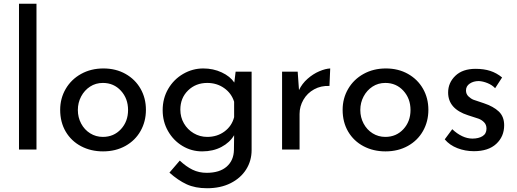

<svg xmlns="http://www.w3.org/2000/svg" viewBox="-20 -795 2750 1021"><path d="M174 -775V0H81V-775Z M530 -431Q596 -431 647.5 -402Q699 -373 727.5 -323Q756 -273 756 -211Q756 -149 727.5 -98.5Q699 -48 647 -19Q595 10 528 10Q463 10 411 -17.5Q359 -45 329.5 -95Q300 -145 300 -211Q300 -272 329.5 -322.5Q359 -373 411.5 -402Q464 -431 530 -431ZM527 -67Q585 -67 623 -108Q661 -149 661 -210Q661 -271 623 -312.5Q585 -354 527 -354Q489 -354 459 -334.5Q429 -315 411.5 -282Q394 -249 394 -210Q394 -171 411.5 -138Q429 -105 459.5 -86Q490 -67 527 -67Z M1318 -414V3Q1318 60 1289 106Q1260 152 1206.5 179Q1153 206 1081 206Q1018 206 972.5 185Q927 164 881 123L936 59Q970 91 1004 107.5Q1038 124 1079 124Q1148 124 1185.5 91Q1223 58 1224 2L1225 -76Q1202 -37 1157.5 -13.5Q1113 10 1055 10Q998 10 950 -19Q902 -48 873.5 -98Q845 -148 845 -209Q845 -272 874.5 -322.5Q904 -373 954 -402Q1004 -431 1061 -431Q1114 -431 1159 -410Q1204 -389 1226 -356L1233 -414ZM1225 -172V-254Q1211 -299 1172 -326.5Q1133 -354 1082 -354Q1021 -354 980 -314Q939 -274 939 -212Q939 -172 958 -139Q977 -106 1010 -86.5Q1043 -67 1082 -67Q1135 -67 1174 -96Q1213 -125 1225 -172Z M1736 -431 1732 -338Q1687 -340 1650.5 -320Q1614 -300 1593.5 -264.5Q1573 -229 1573 -189V0H1480V-414H1563L1570 -316Q1586 -350 1615.5 -376Q1645 -402 1678 -416Q1711 -430 1736 -431Z M2032 -431Q2098 -431 2149.5 -402Q2201 -373 2229.5 -323Q2258 -273 2258 -211Q2258 -149 2229.5 -98.5Q2201 -48 2149 -19Q2097 10 2030 10Q1965 10 1913 -17.5Q1861 -45 1831.5 -95Q1802 -145 1802 -211Q1802 -272 1831.5 -322.5Q1861 -373 1913.5 -402Q1966 -431 2032 -431ZM2029 -67Q2087 -67 2125 -108Q2163 -149 2163 -210Q2163 -271 2125 -312.5Q2087 -354 2029 -354Q1991 -354 1961 -334.5Q1931 -315 1913.5 -282Q1896 -249 1896 -210Q1896 -171 1913.5 -138Q1931 -105 1961.5 -86Q1992 -67 2029 -67Z M2345 -54 2385 -108Q2410 -84 2437.5 -71Q2465 -58 2492 -58Q2525 -58 2546 -71Q2567 -84 2567 -111Q2567 -132 2554 -145Q2541 -158 2524.5 -164Q2508 -170 2469 -182Q2363 -216 2363 -303Q2363 -355 2401.5 -392Q2440 -429 2509 -429Q2553 -429 2587 -418Q2621 -407 2650 -383L2613 -326Q2597 -343 2572.5 -353Q2548 -363 2526 -364Q2498 -364 2478 -350.5Q2458 -337 2458 -314Q2458 -295 2471 -282.5Q2484 -270 2498 -264.5Q2512 -259 2553 -246Q2604 -229 2632.5 -202Q2661 -175 2661 -129Q2661 -69 2619 -30Q2577 9 2500 9Q2454 9 2412.5 -7Q2371 -23 2345 -54Z"/></svg>

Font: Josefin Sans
Style: Regular
Weight: 400
Designer: Santiago Orozco
Foundry: Typemade
Version: Version 2.000